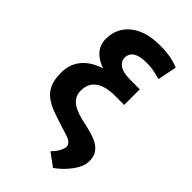

<svg xmlns="http://www.w3.org/2000/svg" viewBox="-270 -796 1068 1068"><g transform="rotate(45 264.0 -261.5)"><path d="M465.4 -687.5 443 -574.2Q416.7 -581.2 398.4 -585.1Q380.1 -589 364.7 -590.5Q349.3 -592.1 330.5 -591.8Q294.8 -592.1 271.3 -584Q247.8 -576 236.6 -561.2Q225.4 -546.4 225.4 -526Q224.9 -498.2 250.6 -479.4Q276.4 -460.5 335 -460.4H409.6V-377H332.6Q256.2 -377.1 198.8 -393.4Q141.3 -409.7 109.4 -442.6Q77.5 -475.5 77.3 -524.8Q77.5 -583.4 106.9 -625.6Q136.2 -667.8 189.6 -690.6Q243 -713.4 314.6 -712.9Q347.9 -713.4 373.2 -710.4Q398.5 -707.4 420.6 -701.9Q442.7 -696.3 465.4 -687.5ZM336.1 -419.1H409.6V-337.5H339.1Q262.3 -337.8 222.4 -308.8Q182.4 -279.8 182.4 -223Q182.4 -190.6 198.6 -169.6Q214.8 -148.5 241.8 -135.9Q268.8 -123.2 301 -115.4L349.8 -104.5Q389 -95.9 422.1 -82.2Q455.2 -68.5 475.1 -43.7Q495 -18.8 494.1 23.6Q494 51.6 476.3 83.2Q458.5 114.7 431.6 143.2Q404.8 171.6 377.1 190.2L301.8 134.4Q325.8 110.5 336.7 89Q347.6 67.4 347.5 53.9Q347.6 39.5 335.2 27.5Q322.8 15.5 294.1 7.4L262.5 -2.5Q208.5 -19 166.2 -34.5Q123.8 -50 94.4 -71.5Q64.9 -93.1 49.6 -127.2Q34.2 -161.3 34.2 -215.8Q34.2 -281.5 70.5 -326.9Q106.7 -372.3 174.6 -395.7Q242.5 -419.1 336.1 -419.1Z"/></g></svg>

Font: Inter Display V
Style: Regular
Weight: 400
Designer: Rasmus Andersson
Foundry: rsms
Version: Version 3.015;git-src